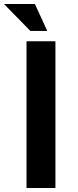

<svg xmlns="http://www.w3.org/2000/svg" viewBox="-38 -943 393 963"><path d="M95 -736H240V0H95ZM-18 -923H137L199 -788H114Z"/></svg>

Font: Reem Kufi
Style: Bold
Weight: 700
Designer: Khaled Hosny
Version: Version 1.001